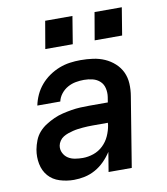

<svg xmlns="http://www.w3.org/2000/svg" viewBox="-83 -804 766 881"><g transform="rotate(-10 300.0 -363.0)"><path d="M191 8Q157 8 125 -2Q93 -12 72.5 -35.5Q52 -59 45.5 -92Q39 -125 45 -159Q49 -180 57 -200.5Q65 -221 79.5 -237.5Q94 -254 113 -266Q132 -278 152 -287Q172 -296 193 -301Q214 -306 235 -309.5Q256 -313 276.5 -314Q297 -315 318 -315H405L409 -340Q412 -360 407.5 -380Q403 -400 389 -413Q375 -426 355.5 -431Q336 -436 315 -436Q296 -436 276.5 -432.5Q257 -429 239 -419Q221 -409 208 -392.5Q195 -376 191 -357H84Q89 -382 100 -406Q111 -430 128.5 -450.5Q146 -471 168.5 -486.5Q191 -502 215.5 -511.5Q240 -521 265 -524.5Q290 -528 315 -528Q345 -528 373.5 -524Q402 -520 427 -509Q452 -498 472.5 -479.5Q493 -461 504.5 -436.5Q516 -412 517.5 -383Q519 -354 514 -325L461 0H353L368 -91Q368 -91 368 -91Q368 -91 368 -91Q368 -91 368 -91Q368 -91 368 -91Q353 -68 333.5 -48.5Q314 -29 290.5 -16Q267 -3 241.5 2.5Q216 8 191 8ZM248 -84Q273 -84 298 -92.5Q323 -101 342.5 -119.5Q362 -138 373 -162.5Q384 -187 388 -212L389 -223H318Q306 -223 294.5 -222.5Q283 -222 271.5 -221Q260 -220 248.5 -218.5Q237 -217 225 -214Q213 -211 201.5 -207Q190 -203 179.5 -196.5Q169 -190 162 -179.5Q155 -169 153 -158Q150 -140 158 -124Q166 -108 180 -99Q194 -90 212 -87Q230 -84 248 -84ZM523 -606H395L417 -734H544ZM293 -606H165L187 -734H314Z"/></g></svg>

Font: Iosevka SS04 Semibold Extended
Style: Italic
Weight: 600
Width: 7
Italic angle: -9°
Monospace: yes
Designer: Belleve Invis
Foundry: Belleve Invis
Version: Version 19.0.0; ttfautohint (v1.8.4)